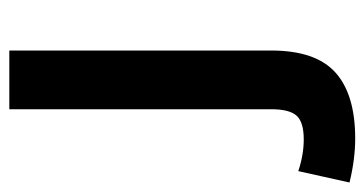

<svg xmlns="http://www.w3.org/2000/svg" viewBox="-205 -577 782 412"><g transform="rotate(90 186.0 -371.0)"><path d="M214.4 0H88.4V-562Q88.4 -657.2 135.5 -699.7Q182.6 -742.2 277.3 -742.2Q321.8 -742.2 371.6 -730L347.2 -620.1Q312 -631.8 279.3 -631.8Q242.2 -631.8 228.3 -616.5Q214.4 -601.1 214.4 -562Z"/></g></svg>

Font: Cadman
Style: Bold
Weight: 700
Designer: Paul James MIller
Foundry: High-Logic / Made with FontCreator
Version: Version 2.114;March 28, 2021;FontCreator 13.0.0.2683 64-bit